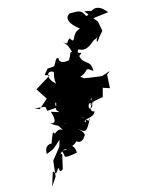

<svg xmlns="http://www.w3.org/2000/svg" viewBox="-154 -929 1016 1287"><g transform="rotate(-15 354.5 -285.0)"><path d="M415 -296 419 -212 527 -232 543 -292 589 -277 594 -370 619 -389 559 -369 475 -380 439 -386 378 -430C373 -394 448 -389 402 -399C491 -418 449 -467 512 -417C512 -506 460 -463 444 -546C434 -569 437 -510 448 -541C494 -567 417 -546 453 -584C495 -555 536 -588 567 -616C609 -627 589 -638 621 -650C588 -645 566 -557 608 -626L639 -661L627 -729L603 -759L709 -772C647 -856 585 -817 576 -758C610 -810 627 -807 555 -819C608 -762 541 -807 567 -771C537 -837 529 -830 458 -831C439 -822 403 -789 498 -715C429 -698 449 -612 414 -670C381 -650 408 -623 354 -662C411 -625 394 -574 412 -585C377 -563 408 -590 372 -529C344 -523 302 -524 308 -560C282 -577 286 -518 241 -495C272 -493 236 -461 248 -400C178 -458 218 -524 273 -462C272 -553 334 -513 219 -512L188 -475L222 -465L111 -397L162 -319L98 -263L66 -277L138 -269L144 -239L227 -245C178 -250 236 -319 206 -244C186 -218 270 -193 165 -227C185 -167 178 -138 140 -154C222 -89 226 -140 244 -125C189 -132 240 -154 229 -194C197 -174 141 -194 213 -86C185 -116 149 -70 152 -78C145 -108 132 -67 115 -20C59 -21 69 33 65 40C129 17 122 14 173 -31L159 15L96 94L84 201L44 261C90 113 66 177 94 180C146 107 95 201 143 166C163 71 175 55 154 68C178 18 244 54 168 44C190 88 147 104 263 83C264 60 250 12 222 40C304 14 257 -1 298 18C352 16 342 -57 313 15C327 -13 379 -2 311 -71C356 -29 364 -31 407 -120C405 -66 345 -166 340 -143C369 -146 386 -96 369 -100C357 -128 433 -107 449 -154C401 -160 450 -216 456 -223C434 -142 384 -186 457 -249C405 -171 464 -201 457 -225C393 -267 424 -257 525 -284L425 -332Z"/></g></svg>

Font: Hussar Lance
Style: Regular
Weight: 700
Foundry: Cannot Into Space Fonts, PlusOne Fonts
Version: Version 2.27